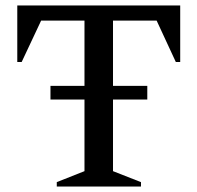

<svg xmlns="http://www.w3.org/2000/svg" viewBox="-20 -680 720 700"><path d="M187 0V-16L288 -56V-317H164V-367H288V-605H130L59 -454H43V-660H637V-454H621L551 -605H392V-367H517V-317H392V-56L494 -16V0Z"/></svg>

Font: Spectral SC Medium
Style: Regular
Weight: 500
Designer: Jean-Baptiste Levee
Foundry: Production Type
Version: Version 2.001